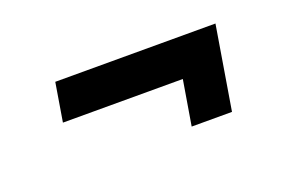

<svg xmlns="http://www.w3.org/2000/svg" viewBox="-44 -506 741 485"><g transform="rotate(-20 326.0 -264.0)"><path d="M406.7 -151.9 426.8 -272.5H104.5L121.6 -376H552.2L515.1 -151.9Z"/></g></svg>

Font: Inter 28pt SemiBold
Style: Italic
Weight: 600
Italic angle: -9.3988°
Designer: Rasmus Andersson
Foundry: rsms
Version: Version 4.001;git-66647c0bb